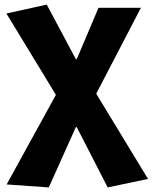

<svg xmlns="http://www.w3.org/2000/svg" viewBox="-20 -603 666 838"><path d="M193 215 311 -48H315L450 215L626 178L400 -194L595 -569H410L315 -345H311L184 -583L8 -544L224 -189L9 202Z"/></svg>

Font: Noto Sans KR Black
Style: Regular
Weight: 900
Designer: Ryoko NISHIZUKA 西塚涼子 (kana, bopomofo & ideographs); Paul D. Hunt (Latin, Greek & Cyrillic); Sandoll Communications 산돌커뮤니
Foundry: Adobe
Version: Version 2.004;hotconv 1.0.118;makeotfexe 2.5.65603